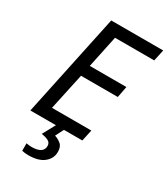

<svg xmlns="http://www.w3.org/2000/svg" viewBox="-229 -816 1011 1158"><g transform="rotate(30 277.0 -237.0)"><path d="M41 0 192 -714H554L537 -635H264L217 -412H472L457 -334H201L146 -79H420L403 0ZM165 240Q138 240 120 235V183Q130 185 139.5 186Q149 187 156 187Q238 187 238 134Q238 112 219.5 102Q201 92 171 88L219 0H275L246 57Q269 64 289.5 80.5Q310 97 310 134Q310 179 273 209.5Q236 240 165 240Z"/></g></svg>

Font: Noto IKEA Latin
Style: Italic
Weight: 400
Italic angle: -12°
Designer: Monotype Design Team
Foundry: Monotype Imaging Inc.
Version: Version 1.0